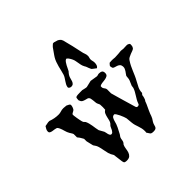

<svg xmlns="http://www.w3.org/2000/svg" viewBox="-194 -902 1059 1059"><g transform="rotate(-45 335.5 -373.0)"><path d="M174.8 -72.8Q164.1 -88.9 160.2 -103.8Q156.2 -118.7 153.8 -133.3Q151.4 -147.9 147.2 -162.4Q143.1 -176.8 131.3 -191.9L121.6 -232.9V-252Q121.6 -252 120.1 -254.6Q118.7 -257.3 116.5 -261Q114.3 -264.6 112.3 -268.1Q110.4 -271.5 109.4 -272.9L99.6 -285.6V-311Q99.6 -312.5 97.9 -315.7Q96.2 -318.8 94 -322.5Q91.8 -326.2 89.8 -329.1Q87.9 -332 87.4 -333Q80.6 -344.7 76.7 -359.6Q72.8 -374.5 67.4 -386.7Q64.5 -393.1 62 -396.2Q59.6 -399.4 55.4 -401.1Q51.3 -402.8 44.7 -403.6Q38.1 -404.3 26.9 -406.2Q19 -407.7 13.7 -410.9Q8.3 -414.1 8.3 -420.9Q8.3 -430.7 12.5 -438Q16.6 -445.3 21 -452.1L46.4 -457H56.2Q70.3 -451.7 85.9 -448.7Q101.6 -445.8 116.2 -445.8Q128.4 -445.8 137.9 -449.2Q147.5 -452.6 158.7 -452.6Q160.2 -452.6 163.8 -452.4Q167.5 -452.1 171.9 -451.7Q176.3 -451.2 179.7 -450.9Q183.1 -450.7 184.1 -450.2Q186.5 -448.2 189.7 -447Q192.9 -445.8 195.8 -444.1Q198.7 -442.4 200.7 -440.2Q202.6 -438 202.6 -434.1Q202.6 -428.7 200.2 -421.1Q197.8 -413.6 193.4 -407.2Q189.9 -403.3 182.1 -399.7Q174.3 -396 171.9 -392.1V-381.8L172.9 -376Q173.3 -370.1 174.8 -362.3Q176.3 -354.5 177.7 -346.4Q179.2 -338.4 180.9 -331.5Q182.6 -324.7 184.1 -321.8L193.8 -311Q198.2 -301.8 200.9 -291.3Q203.6 -280.8 205.3 -270.3Q207 -259.8 208.5 -249Q210 -238.3 212.4 -229L228.5 -200.2Q230 -196.8 231 -190.4Q231.9 -184.1 233.6 -178Q235.4 -171.9 238.3 -167.5Q241.2 -163.1 246.6 -163.1Q252.4 -163.1 256.6 -167.5Q260.7 -171.9 263.9 -177.7Q267.1 -183.6 269.3 -189.5Q271.5 -195.3 273.4 -197.8Q273.4 -198.7 277.3 -202.9Q281.2 -207 282.7 -208Q289.1 -215.8 291.5 -226.3Q293.9 -236.8 296.4 -247.3Q298.8 -257.8 303 -267.6Q307.1 -277.3 317.4 -283.2L318.4 -303.2Q318.4 -305.2 318.1 -308.8Q317.9 -312.5 317.9 -315.7Q317.9 -318.8 317.6 -321.5Q317.4 -324.2 317.4 -324.2L310.5 -339.4Q308.6 -344.7 308.3 -350.6Q308.1 -356.4 307.1 -363.3Q306.2 -368.7 305.7 -373.8Q305.2 -378.9 303.7 -384.3Q299.8 -393.6 292.5 -395.8Q285.2 -397.9 277.3 -399.9Q269.5 -401.9 262.2 -406Q254.9 -410.2 250.5 -423.3V-428.2Q250.5 -432.6 251.5 -438.2Q252.4 -443.8 254.9 -445.3Q260.3 -448.2 270 -448.7Q279.8 -449.2 288.6 -449.2H304.7Q305.2 -449.2 308.6 -448.2Q312 -447.3 316.7 -446.3Q321.3 -445.3 326.2 -444.3Q331.1 -443.4 334 -443.4L373 -452.6L415.5 -445.8Q420.4 -445.8 424.8 -447.5Q429.2 -449.2 434.6 -449.2Q447.3 -449.2 454.1 -444.3Q460.9 -439.5 460.9 -426.8Q460.9 -413.6 452.6 -408.7Q444.3 -403.8 432.9 -402.1Q421.4 -400.4 409.7 -399.2Q397.9 -397.9 391.6 -392.1V-385.3Q391.6 -379.9 393.3 -376.7Q395 -373.5 397.2 -370.6Q399.4 -367.7 401.4 -364.5Q403.3 -361.3 404.3 -355.5V-324.2Q404.8 -322.3 408.2 -310.3Q411.6 -298.3 416.3 -281.7Q420.9 -265.1 426.5 -246.3Q432.1 -227.5 436.8 -211.4Q441.4 -195.3 444.6 -184.6Q447.8 -173.8 448.2 -173.3Q451.7 -169.9 453.1 -169.4Q454.6 -168.9 456.5 -168.9Q460 -168.9 462.4 -169.4Q464.8 -169.9 468.8 -173.3Q468.8 -173.8 469.5 -175.8Q470.2 -177.7 471.2 -179.7Q474.6 -189.9 480.2 -199.5Q485.8 -209 491.7 -218.5Q497.6 -228 502.9 -237.3Q508.3 -246.6 511.7 -256.8Q512.2 -257.3 512.5 -259.8Q512.7 -262.2 513.2 -264.9Q513.7 -267.6 513.9 -269.8Q514.2 -272 514.2 -272.9Q518.6 -285.2 522.7 -293Q526.9 -300.8 529.3 -311L531.7 -333Q535.2 -338.9 539.3 -344.2Q543.5 -349.6 547.1 -355.2Q550.8 -360.8 553.2 -366.7Q555.7 -372.6 555.7 -378.4V-382.8Q554.7 -394 548.8 -399.4Q543 -404.8 535.4 -407.5Q527.8 -410.2 520.3 -412.1Q512.7 -414.1 509.3 -418.9L506.3 -430.2Q506.3 -439 513.2 -443.4L515.1 -445.8Q515.6 -448.2 518.6 -449.2Q521.5 -450.2 532.7 -450.2Q537.1 -450.2 539.8 -450.2Q542.5 -450.2 545.2 -450Q547.9 -449.7 551 -449.5Q554.2 -449.2 559.6 -448.7Q575.7 -448.7 586.4 -450Q597.2 -451.2 606.9 -452.1H608.9Q611.3 -452.1 617.9 -451.2Q624.5 -450.2 625.5 -450.2L651.9 -451.2Q655.8 -451.2 659.2 -450.4Q662.6 -449.7 663.6 -448.7Q665.5 -446.3 668 -445.6Q670.4 -444.8 671.4 -441.9V-436Q671.4 -426.3 668.9 -421.4Q666.5 -416.5 664.6 -414.1Q660.6 -410.2 652.6 -407.2Q644.5 -404.3 635.3 -400.9Q626 -397.5 617.7 -392.8Q609.4 -388.2 605.5 -381.8Q595.7 -367.2 589.1 -353.8Q582.5 -340.3 576.9 -326.9Q571.3 -313.5 565.4 -300Q559.6 -286.6 551.3 -272Q547.4 -263.7 543 -256.1Q538.6 -248.5 534.9 -240.7Q531.2 -232.9 529.1 -224.1Q526.9 -215.3 526.9 -205.1L519 -195.8Q519 -192.9 518.1 -188Q517.1 -183.1 515.6 -177.7Q514.2 -172.4 512 -167.7Q509.8 -163.1 507.3 -161.1L500.5 -143.6L484.4 -108.9Q479.5 -99.1 477.3 -92.3Q475.1 -85.4 472.7 -79.1Q470.2 -72.8 466.8 -65.9Q463.4 -59.1 456.5 -49.8Q451.7 -42 450 -34.7Q448.2 -27.3 446 -21.7Q443.8 -16.1 438.7 -12.7Q433.6 -9.3 421.9 -9.3Q412.6 -9.3 408 -10.7Q403.3 -12.2 400.6 -15.1Q397.9 -18.1 395.5 -22.7Q393.1 -27.3 388.2 -33.7Q389.2 -37.6 389.2 -40.8Q389.2 -43.9 389.2 -47.4Q389.2 -58.6 386.7 -68.8Q384.3 -79.1 380.9 -88.9Q377.4 -98.6 374.5 -108.6Q371.6 -118.7 370.6 -129.9L367.2 -166.5Q366.2 -171.4 362.3 -181.9Q358.4 -192.4 353.3 -203.1Q348.1 -213.9 342.8 -221.9Q337.4 -230 333.5 -230Q327.6 -230 323 -226.8Q318.4 -223.6 317.4 -220.7Q316.4 -219.2 313.5 -212.9Q310.5 -206.5 310.5 -204.6Q305.2 -182.1 296.6 -165.3Q288.1 -148.4 278.3 -129.9L269 -116.7Q269 -115.7 268.3 -112.8Q267.6 -109.9 266.6 -108.9Q266.6 -108.4 266.1 -105.2Q265.6 -102.1 264.9 -98.4Q264.2 -94.7 263.4 -91.6Q262.7 -88.4 262.2 -87.9Q262.2 -87.4 261 -85.4Q259.8 -83.5 258.1 -81.3Q256.3 -79.1 254.9 -77.4Q253.4 -75.7 252.9 -75.2Q248 -64 246.3 -50.8Q244.6 -37.6 241 -26.4Q237.3 -15.1 229 -7.6Q220.7 0 203.1 0Q194.8 0 189.2 -2.4Q183.6 -4.9 182.1 -16.1ZM364.3 -633.3H361.8Q355 -629.9 349.9 -622.6Q344.7 -615.2 340.3 -606.9Q335.9 -598.6 332 -590.1Q328.1 -581.5 324.7 -575.7Q323.7 -575.2 321.5 -572.5Q319.3 -569.8 316.9 -566.7Q314.5 -563.5 312.5 -560.8Q310.5 -558.1 310.5 -557.1Q306.2 -549.8 304.2 -540.8Q302.2 -531.7 299.3 -523.7Q296.4 -515.6 291 -510.3Q285.6 -504.9 274.9 -504.9Q270.5 -504.9 264.2 -508.5Q257.8 -512.2 258.8 -519Q260.3 -527.8 264.4 -535.4Q268.6 -543 273.7 -550.5Q278.8 -558.1 283.7 -565.7Q288.6 -573.2 291.5 -581.5Q295.4 -593.3 298.3 -606.7Q301.3 -620.1 304.9 -633.8Q308.6 -647.5 313.2 -660.4Q317.9 -673.3 324.7 -684.6Q326.7 -688 331.5 -695.1Q336.4 -702.1 341.8 -709.7Q347.2 -717.3 351.6 -723.6Q356 -730 357.4 -731.9Q358.9 -733.9 364.5 -739Q370.1 -744.1 372.1 -745.6H373.5Q374.5 -745.6 374.8 -745.8Q375 -746.1 376 -746.1Q377 -746.1 378.4 -745.8Q379.9 -745.6 381.3 -745.6Q395 -742.2 402.6 -739.3Q410.2 -736.3 418.5 -727.1Q419.4 -725.6 420.9 -721.9Q422.4 -718.3 423.3 -717.8Q431.6 -687.5 438.2 -658.4Q444.8 -629.4 451.2 -599.1Q452.6 -590.8 456.5 -581.1Q460.4 -571.3 460.4 -561.5V-557.1Q460.4 -556.2 459.7 -553.5Q459 -550.8 458.3 -547.9Q457.5 -544.9 457 -542.2Q456.5 -539.6 456.5 -539.6V-536.1Q456.5 -529.3 458.5 -522.2Q460.4 -515.1 460.4 -508.3Q460.4 -498.5 457.8 -490.5Q455.1 -482.4 447.3 -477.1Q445.8 -478.5 442.1 -481Q438.5 -483.4 434.8 -486.3Q431.2 -489.3 427.7 -491.9Q424.3 -494.6 423.3 -495.6Q422.4 -496.1 420.9 -499.8Q419.4 -503.4 418.5 -505.4Q417.5 -506.3 416.3 -510Q415 -513.7 413.6 -517.6Q412.1 -521.5 410.9 -524.7Q409.7 -527.8 409.2 -528.3Q408.2 -529.3 406.7 -532.2Q405.3 -535.2 403.8 -538.3Q402.3 -541.5 401.1 -544.2Q399.9 -546.9 399.9 -547.9Q398.9 -549.3 397.7 -556.4Q396.5 -563.5 395 -571.5Q393.6 -579.6 392.3 -586.2Q391.1 -592.8 390.6 -594.2Q389.2 -598.6 387 -604Q384.8 -609.4 381.6 -614.7Q378.4 -620.1 374.8 -625Q371.1 -629.9 366.7 -633.3Z"/></g></svg>

Font: IM FELL English
Style: Regular
Weight: 400
Designer: Igino Marini
Foundry: Igino Marini
Version: 3.00